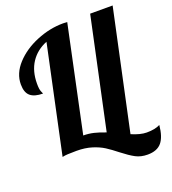

<svg xmlns="http://www.w3.org/2000/svg" viewBox="-161 -869 1034 1156"><g transform="rotate(-20 356.0 -290.5)"><path d="M431 97Q392 66 361.5 46.5Q331 27 288 13.5Q245 0 190 0Q122 0 104 5L99 6L245 -679Q178 -652 141.5 -596.5Q105 -541 105 -461Q105 -424 112 -409.5Q119 -395 119 -393Q65 -393 38.5 -415.5Q12 -438 12 -490Q12 -560 66.5 -619.5Q121 -679 206 -714Q291 -749 376 -749Q394 -749 403 -748L260 -73Q294 -73 326 -65.5Q358 -58 399 -42L550 -748H694L530 17Q586 41 626 41Q681 41 712 24Q705 98 676 133Q647 168 586 168Q543 168 510 150.5Q477 133 431 97Z"/></g></svg>

Font: Lobster
Style: Regular
Weight: 400
Designer: Impallari Type
Foundry: Impallari Type
Version: Version 2.100